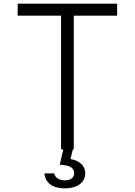

<svg xmlns="http://www.w3.org/2000/svg" viewBox="-20 -820 740 1054"><path d="M315 0V-734H77V-800H623V-734H385V0ZM332 -20H385L367 53Q405 60 426.5 80.5Q448 101 448 131Q448 169 417.5 191.5Q387 214 336 214Q286 214 256.5 192.5Q227 171 224 132H277Q288 170 338 170Q360 170 373.5 159.5Q387 149 387 131Q387 94 335 87L308 84Z"/></svg>

Font: Martian Mono ExtraLight
Style: Regular
Weight: 200
Monospace: yes
Designer: Roman Shamin
Foundry: Evil Martians
Version: Version 1.000; ttfautohint (v1.8.4.7-5d5b)